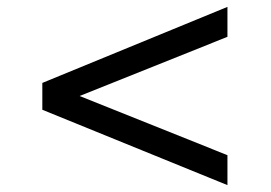

<svg xmlns="http://www.w3.org/2000/svg" viewBox="-20 -564 788 558"><path d="M641 -26 103 -245V-323L641 -544V-457L204 -282V-288L641 -113Z"/></svg>

Font: Nunito Sans 7pt Expanded Medium
Style: Regular
Weight: 500
Width: 7
Designer: Vernon Adams
Foundry: Vernon Adams
Version: Version 3.101;gftools[0.9.27]